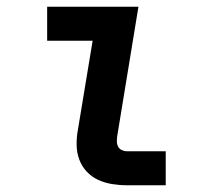

<svg xmlns="http://www.w3.org/2000/svg" viewBox="-20 -550 640 570"><path d="M357 0Q335 0 313 -3.5Q291 -7 271.5 -16Q252 -25 237.5 -40.5Q223 -56 215.5 -76Q208 -96 207.5 -118.5Q207 -141 211 -163L255 -429H120V-530H391L328 -146Q327 -138 327 -130Q327 -122 330.5 -115Q334 -108 341.5 -104.5Q349 -101 357 -101H472V0Z"/></svg>

Font: Iosevka Slab Extended
Style: Bold Italic
Weight: 700
Width: 7
Italic angle: -9°
Monospace: yes
Designer: Belleve Invis
Foundry: Belleve Invis
Version: Version 11.1.0; ttfautohint (v1.8.3)